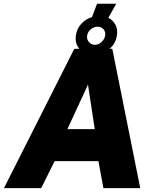

<svg xmlns="http://www.w3.org/2000/svg" viewBox="-42 -976 798 996"><path d="M-21.5 0 343.5 -723H540.5L685.5 0H494.5L468.5 -140H241.5L171.5 0ZM307.5 -306H449.5L414.5 -537ZM442.5 -692.5Q398.5 -692.5 371.8 -720.8Q345 -749 352 -794.5Q357 -828 380 -852.8Q403 -877.5 435 -887.5L461.5 -956.5H561L520 -883.5Q544 -871.5 556.8 -847.8Q569.5 -824 564.5 -792.5Q558 -747.5 522.5 -720Q487 -692.5 442.5 -692.5ZM450 -743.5Q469.5 -743.5 485 -758.2Q500.5 -773 503.5 -791.5Q506.5 -811 495 -824.2Q483.5 -837.5 463.5 -837.5Q445.5 -837.5 429.2 -824.2Q413 -811 410 -791.5Q407 -773 419 -758.2Q431 -743.5 450 -743.5Z"/></svg>

Font: Public Sans Black
Style: Italic
Weight: 900
Italic angle: -8°
Designer: The Public Sans project authors (U.S. Web Design System). Libre Franklin designed by Pablo Impallari and Rodrigo Fuenzal
Version: Version 1.007; ttfautohint (v1.8.1) -l 8 -r 50 -G 200 -x 14 